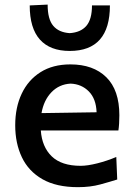

<svg xmlns="http://www.w3.org/2000/svg" viewBox="-20 -782 567 814"><path d="M310.5 11.5Q219 11.5 160 -22.2Q101 -56 72.8 -115.2Q44.5 -174.5 44.5 -251Q44.5 -326.5 72 -384.8Q99.5 -443 151.8 -476Q204 -509 278.5 -509Q375.5 -509 430.8 -454.5Q486 -400 486 -293.5Q486 -255.5 482 -229H153Q158 -159 199.5 -119Q241 -79 322 -79Q351 -79 392.5 -89.5Q434 -100 473 -116.5L477 -21Q447 -11.5 405 0Q363 11.5 310.5 11.5ZM279.5 -427.5Q231 -425 198.2 -391Q165.5 -357 156 -302.5L389.5 -306Q387.5 -363 356.8 -394.2Q326 -425.5 279.5 -427.5ZM275.5 -566Q192.5 -566 149.2 -614.2Q106 -662.5 106 -759L182 -762.5Q182 -700.5 205.8 -672.5Q229.5 -644.5 275.5 -641.5Q322 -644.5 346 -672.2Q370 -700 370 -759H446Q446 -566 275.5 -566Z"/></svg>

Font: Commissioner Flair Medium
Style: Regular
Weight: 500
Designer: Kostas Bartsokas
Foundry: Kostas Bartsokas
Version: Version 1.000; ttfautohint (v1.8.3)